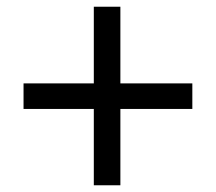

<svg xmlns="http://www.w3.org/2000/svg" viewBox="-20 -655 642 571"><path d="M338 -331V-104H259V-331H50V-407H259V-635H338V-407H552V-331Z"/></svg>

Font: Voces
Style: Regular
Weight: 400
Designer: Ana Paula Megda, Pablo Ugerman
Foundry: Ana Paula Megda, Pablo Ugerman
Version: Version 1.100